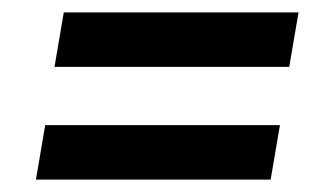

<svg xmlns="http://www.w3.org/2000/svg" viewBox="-20 -495 540 310"><path d="M68 -387 83 -475H462L447 -387ZM417 -205H38L53 -293H432Z"/></svg>

Font: Iosevka Curly Semibold Oblique
Style: Regular
Weight: 600
Italic angle: -9°
Monospace: yes
Designer: Belleve Invis
Foundry: Belleve Invis
Version: Version 11.1.0; ttfautohint (v1.8.3)